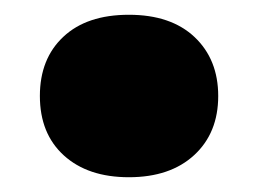

<svg xmlns="http://www.w3.org/2000/svg" viewBox="-20 -410 349 260"><path d="M154.5 -170Q99 -170 66.5 -199.5Q34 -229 34 -280Q34 -330.5 65.8 -360.2Q97.5 -390 154.5 -390Q211.5 -390 243.5 -359.8Q275.5 -329.5 275.5 -280Q275.5 -230 243 -200Q210.5 -170 154.5 -170Z"/></svg>

Font: Encode Sans Semi Expanded ExtraBold
Style: Regular
Weight: 800
Width: 6
Designer: Multiple Designers
Foundry: Impallari Type
Version: Version 3.000; ttfautohint (v1.8.3) -l 8 -r 50 -G 200 -x 14 